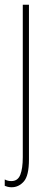

<svg xmlns="http://www.w3.org/2000/svg" viewBox="-22 -598 219 809"><path d="M27 191Q17 191 10 189Q3 187 -2 185V158Q10 165 26 165Q53 165 63.5 138.5Q74 112 74 64V-578H100V74Q100 142 78.5 166.5Q57 191 27 191Z"/></svg>

Font: Noto Sans Tamil UI ExtraCondensed Thin
Style: Regular
Weight: 100
Width: 2
Designer: Jelle Bosma - Monotype Design Team
Foundry: Monotype Imaging Inc.
Version: Version 2.004; ttfautohint (v1.8.4.7-5d5b)